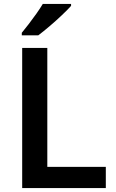

<svg xmlns="http://www.w3.org/2000/svg" viewBox="-20 -958 590 978"><path d="M93 0V-714H221V-108H519V0ZM342 -928Q326 -910 295.5 -881Q265 -852 232 -824Q199 -796 175 -778H91V-791Q106 -809 126 -835Q146 -861 165.5 -888.5Q185 -916 198 -938H342Z"/></svg>

Font: Noto Sans SemiBold
Style: Regular
Weight: 600
Designer: Monotype Design Team
Foundry: Monotype Imaging Inc.
Version: Version 2.007